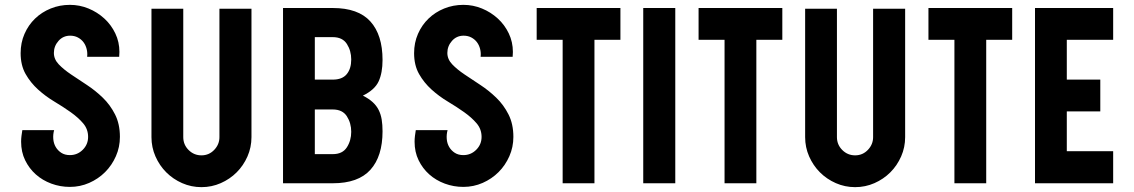

<svg xmlns="http://www.w3.org/2000/svg" viewBox="-20 -755 4671 791"><path d="M268 -735Q308 -735 344.5 -720Q381 -705 409.5 -679Q438 -653 455 -617.5Q472 -582 472 -541L471 -521H339Q341 -537 337 -553Q333 -569 324 -581Q315 -593 301 -600.5Q287 -608 269 -608Q240 -608 221 -586.5Q202 -565 202 -537Q202 -511 222 -490Q242 -469 272.5 -448.5Q303 -428 338 -405Q373 -382 403.5 -352.5Q434 -323 454 -283.5Q474 -244 474 -191Q474 -149 457.5 -111.5Q441 -74 413 -46Q385 -18 347.5 -1.5Q310 15 268 15Q228 15 191.5 1.5Q155 -12 127.5 -36.5Q100 -61 83.5 -95Q67 -129 67 -171Q67 -183 68.5 -195Q70 -207 72 -219H203Q198 -201 199.5 -182.5Q201 -164 209.5 -149.5Q218 -135 232.5 -125.5Q247 -116 268 -116Q299 -116 321 -138Q343 -160 343 -191Q343 -223 322.5 -247Q302 -271 271 -293Q240 -315 204 -336.5Q168 -358 137 -386Q106 -414 85.5 -450Q65 -486 65 -536Q65 -579 81 -615.5Q97 -652 124.5 -678.5Q152 -705 189 -720Q226 -735 268 -735Z M1016 -719V-190Q1016 -148 999.5 -110.5Q983 -73 955 -45Q927 -17 889.5 -0.5Q852 16 810 16Q768 16 730.5 -0.5Q693 -17 665 -45Q637 -73 620.5 -110.5Q604 -148 604 -190V-719H735V-190Q735 -159 757 -137Q779 -115 810 -115Q841 -115 862.5 -137.5Q884 -160 884 -190V-719Z M1146 -722H1351Q1456 -722 1506 -666.5Q1556 -611 1556 -508Q1556 -455 1540 -420Q1524 -385 1475 -361Q1499 -349 1515 -334.5Q1531 -320 1540 -302Q1549 -284 1552.5 -262.5Q1556 -241 1556 -214Q1556 -111 1506 -55.5Q1456 0 1351 0H1146ZM1351 -120Q1391 -120 1409 -148Q1427 -176 1427 -212Q1427 -248 1409 -276Q1391 -304 1351 -304H1277V-120ZM1351 -427Q1390 -427 1408.5 -449.5Q1427 -472 1427 -510Q1427 -546 1409 -574Q1391 -602 1351 -602H1277V-427Z M1889 -735Q1929 -735 1965.5 -720Q2002 -705 2030.5 -679Q2059 -653 2076 -617.5Q2093 -582 2093 -541L2092 -521H1960Q1962 -537 1958 -553Q1954 -569 1945 -581Q1936 -593 1922 -600.5Q1908 -608 1890 -608Q1861 -608 1842 -586.5Q1823 -565 1823 -537Q1823 -511 1843 -490Q1863 -469 1893.5 -448.5Q1924 -428 1959 -405Q1994 -382 2024.5 -352.5Q2055 -323 2075 -283.5Q2095 -244 2095 -191Q2095 -149 2078.5 -111.5Q2062 -74 2034 -46Q2006 -18 1968.5 -1.5Q1931 15 1889 15Q1849 15 1812.5 1.5Q1776 -12 1748.5 -36.5Q1721 -61 1704.5 -95Q1688 -129 1688 -171Q1688 -183 1689.5 -195Q1691 -207 1693 -219H1824Q1819 -201 1820.5 -182.5Q1822 -164 1830.5 -149.5Q1839 -135 1853.5 -125.5Q1868 -116 1889 -116Q1920 -116 1942 -138Q1964 -160 1964 -191Q1964 -223 1943.5 -247Q1923 -271 1892 -293Q1861 -315 1825 -336.5Q1789 -358 1758 -386Q1727 -414 1706.5 -450Q1686 -486 1686 -536Q1686 -579 1702 -615.5Q1718 -652 1745.5 -678.5Q1773 -705 1810 -720Q1847 -735 1889 -735Z M2429 -591V0H2298V-591H2191V-722H2536V-591Z M2630 0V-722H2762V0Z M3096 -591V0H2965V-591H2858V-722H3203V-591Z M3709 -719V-190Q3709 -148 3692.5 -110.5Q3676 -73 3648 -45Q3620 -17 3582.5 -0.5Q3545 16 3503 16Q3461 16 3423.5 -0.5Q3386 -17 3358 -45Q3330 -73 3313.5 -110.5Q3297 -148 3297 -190V-719H3428V-190Q3428 -159 3450 -137Q3472 -115 3503 -115Q3534 -115 3555.5 -137.5Q3577 -160 3577 -190V-719Z M4043 -591V0H3912V-591H3805V-722H4150V-591Z M4244 0V-722H4566V-591H4375V-427H4513V-296H4375V-132H4566V0Z"/></svg>

Font: PostBus
Style: Regular
Weight: 400
Designer: Peter Wiegel
Version: Version 1.001